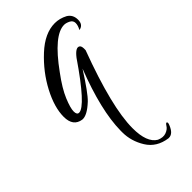

<svg xmlns="http://www.w3.org/2000/svg" viewBox="-162 -300 567 567"><g transform="rotate(-45 122.0 -16.0)"><path d="M96 -142Q67 -103 55 -74Q43 -45 43 -31Q43 -17 52 -17Q79 -17 161 -137Q181 -163 192 -154Q197 -150 196 -134Q131 40 131 127Q131 187 160 204Q176 211 188.5 206.5Q201 202 206.5 193Q212 184 215 186.5Q218 189 214 198Q204 223 187 223Q186 223 185 223Q142 217 121.5 184Q101 151 101 114Q101 110 101 107Q102 24 151 -102Q111 -39 93 -22Q63 6 44 4Q11 -1 11 -40.5Q11 -80 36.5 -128.5Q62 -177 104 -216Q146 -255 188 -255Q208 -255 227 -245Q244 -235 244 -213.5Q244 -192 225 -189Q232 -201 232 -211.5Q232 -222 222 -227Q212 -232 204 -232Q161 -232 96 -142Z"/></g></svg>

Font: Lovers Quarrel
Style: Regular
Weight: 400
Designer: Robert E. Leuschke
Foundry: Robert E. Leuschke
Version: Version 1.001